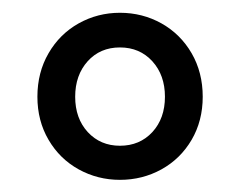

<svg xmlns="http://www.w3.org/2000/svg" viewBox="-20 -706 384 308"><path d="M305.2 -550.8Q305.2 -512.2 287.4 -481.7Q269.5 -451.2 239 -434.3Q208.5 -417.5 172.4 -417.5Q136.7 -417.5 106.2 -434.3Q75.7 -451.2 57.9 -481.7Q40 -512.2 40 -550.8Q40 -589.8 57.9 -620.6Q75.7 -651.4 106.2 -668.5Q136.7 -685.5 172.4 -685.5Q208.5 -685.5 239 -668.5Q269.5 -651.4 287.4 -620.6Q305.2 -589.8 305.2 -550.8ZM100.6 -550.8Q100.6 -516.1 120.8 -494.1Q141.1 -472.2 172.4 -472.2Q204.1 -472.2 224.4 -494.1Q244.6 -516.1 244.6 -550.8Q244.6 -585.4 224.4 -607.7Q204.1 -629.9 172.4 -629.9Q140.6 -629.9 120.6 -607.7Q100.6 -585.4 100.6 -550.8Z"/></svg>

Font: Varta
Style: Bold
Weight: 700
Designer: Joana Correia, Viktoriya Grabowska, Eben Sorkin
Foundry: Sorkin Type
Version: Version 1.002; ttfautohint (v1.3) -l 8 -r 24 -G 200 -x 12 -H